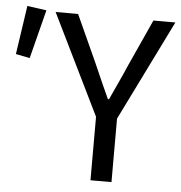

<svg xmlns="http://www.w3.org/2000/svg" viewBox="-69 -717 721 765"><g transform="rotate(5 292.0 -335.0)"><path d="M320.8 0V-253.9L124 -655.8H213.9L297.9 -471.2Q343.8 -366.2 361.8 -328.1H366.2Q371.1 -338.9 395.3 -391.1Q419.4 -443.4 431.2 -471.2L515.1 -655.8H603L404.8 -253.9V0ZM37.1 -463.9 -19 -475.1 9.8 -669.9 86.9 -659.2Z"/></g></svg>

Font: Source Sans Pro
Style: Regular
Weight: 400
Designer: Paul D. Hunt
Foundry: Adobe Systems Incorporated
Version: Version 3.006;hotconv 1.0.111;makeotfexe 2.5.65597